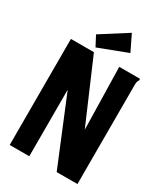

<svg xmlns="http://www.w3.org/2000/svg" viewBox="-198 -891 847 977"><g transform="rotate(30 225.0 -402.5)"><path d="M26 -623H161L318 -258L310 -623H432V-613Q427 -607 425.5 -599.5Q424 -592 424 -576V0H302L141 -391V0H26ZM156 -648 125 -707 279 -805 324 -712Z"/></g></svg>

Font: Inconsolata SemiCondensed Black
Style: Regular
Weight: 900
Width: 4
Monospace: yes
Designer: Raph Levien, Cyreal, Brenton Simpson
Foundry: Raph Levien, Cyreal, Google
Version: Version 3.001; ttfautohint (v1.8.2.53-6de2)